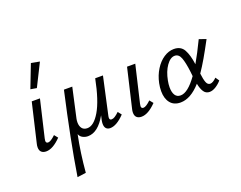

<svg xmlns="http://www.w3.org/2000/svg" viewBox="-147 -990 1952 1558"><g transform="rotate(-20 829.5 -211.0)"><path d="M56 -49Q56 -64 60 -79L139 -416H210L135 -97Q132 -85 132 -77Q132 -57 151 -57Q173 -57 215 -97L240 -66Q170 6 112 6Q86 6 71 -7.5Q56 -21 56 -49ZM162 -512 239 -711 312 -697 215 -503Z M789 -66Q720 6 664 6Q642 6 629.5 -7.5Q617 -21 617 -48Q617 -61 620 -77L629 -117Q560 6 472 6Q449 6 427.5 -5Q406 -16 398 -39Q367 112 353 279L278 289Q326 -13 417 -416H489L432 -159Q429 -144 429 -128Q429 -97 444 -77Q459 -57 490 -57Q546 -57 598.5 -146Q651 -235 687 -416H754L684 -97Q681 -85 681 -76Q681 -57 699 -57Q712 -57 727.5 -66.5Q743 -76 765 -97Z M879 -49Q879 -64 883 -79L962 -416H1033L958 -97Q955 -85 955 -77Q955 -57 974 -57Q996 -57 1038 -97L1063 -66Q993 6 935 6Q909 6 894 -7.5Q879 -21 879 -49Z M1605 -87 1627 -55Q1606 -30 1577.5 -12Q1549 6 1522 6Q1491 6 1473.5 -20Q1456 -46 1447 -92Q1360 6 1272 6Q1215 6 1184.5 -32Q1154 -70 1154 -134Q1154 -167 1161 -201Q1174 -264 1205.5 -314.5Q1237 -365 1279.5 -393Q1322 -421 1367 -421Q1427 -421 1453 -374.5Q1479 -328 1490 -245Q1533 -319 1585 -427L1645 -406Q1600 -322 1567 -265Q1534 -208 1501 -160Q1507 -108 1517.5 -81.5Q1528 -55 1550 -55Q1573 -55 1605 -87ZM1436 -162 1432 -200Q1422 -283 1406 -325Q1390 -367 1355 -367Q1317 -367 1283 -319Q1249 -271 1235 -197Q1229 -167 1229 -140Q1229 -97 1244.5 -72.5Q1260 -48 1292 -48Q1355 -48 1436 -162Z"/></g></svg>

Font: Ysabeau Medium
Style: Italic
Weight: 500
Italic angle: -12°
Designer: Christian Thalmann (Catharsis Fonts)
Version: Version 0.003